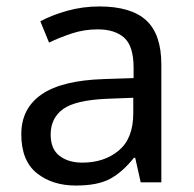

<svg xmlns="http://www.w3.org/2000/svg" viewBox="-20 -565 601 595"><path d="M288 -545Q386 -545 433 -502Q480 -459 480 -365V0H416L399 -76H395Q360 -32 321.5 -11Q283 10 215 10Q142 10 94 -28.5Q46 -67 46 -149Q46 -229 109 -272.5Q172 -316 303 -320L394 -323V-355Q394 -422 365 -448Q336 -474 283 -474Q241 -474 203 -461.5Q165 -449 132 -433L105 -499Q140 -518 188 -531.5Q236 -545 288 -545ZM314 -259Q214 -255 175.5 -227Q137 -199 137 -148Q137 -103 164.5 -82Q192 -61 235 -61Q303 -61 348 -98.5Q393 -136 393 -214V-262Z"/></svg>

Font: RS Noto Sans
Style: Regular
Weight: 400
Designer: Monotype Design Team
Foundry: Monotype Imaging Inc.
Version: Version 3.10